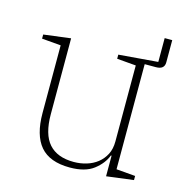

<svg xmlns="http://www.w3.org/2000/svg" viewBox="-96 -709 778 810"><g transform="rotate(15 293.0 -303.5)"><path d="M279 12Q191 12 150 -36Q109 -84 109 -181V-476L26 -483V-501L144 -516V-185Q144 -97 180.5 -56Q217 -15 289 -15Q318 -15 344.5 -23Q371 -31 391.5 -47Q412 -63 424.5 -87Q437 -111 437 -144V-476L354 -483V-501L525 -515V-619H558V-522Q558 -491 521 -491H472V-32L555 -25V-7L437 8V-82H434Q420 -45 383 -16.5Q346 12 279 12Z"/></g></svg>

Font: IBM Plex Serif ExtraLight
Style: Regular
Weight: 200
Designer: Mike Abbink, Paul van der Laan, Pieter van Rosmalen
Foundry: Bold Monday
Version: Version 2.5